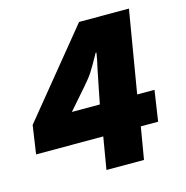

<svg xmlns="http://www.w3.org/2000/svg" viewBox="-103 -792 859 889"><g transform="rotate(-15 326.0 -347.5)"><path d="M299 0 325 -154H3L23 -290L354 -695H593L527 -301H610L588 -154H505L479 0ZM348 -301 362 -372 379 -457Q390 -503 395 -537H391Q362 -484 345 -457.5Q328 -431 303 -403L214 -301Z"/></g></svg>

Font: Nebula Sans Black
Style: Regular
Weight: 900
Italic angle: -9°
Designer: Paul D. Hunt for Adobe (as Source Sans)
Foundry: Nebula Entertainment & Broadcasting LLC
Version: Version 1.010